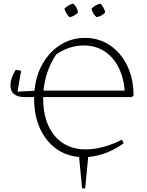

<svg xmlns="http://www.w3.org/2000/svg" viewBox="-20 -863 817 1064"><path d="M118 -325Q38 -325 38 -390Q38 -429 67 -476L97 -471L77 -355L171 -360Q179 -446 217.5 -512Q256 -578 316.5 -615.5Q377 -653 451 -653Q529 -653 590 -611.5Q651 -570 685.5 -498Q720 -426 720 -333L710 -325H219V-320Q219 -187 282.5 -111Q346 -35 456 -35Q501 -35 553 -49Q605 -63 656 -89L665 -69Q613 -31 556 -11.5Q499 8 443 8Q362 8 300 -33Q238 -74 203.5 -147Q169 -220 169 -317Q169 -321 169 -325ZM445 -611Q363 -611 291 -561Q231 -469 221 -361H671Q665 -436 635.5 -492.5Q606 -549 557 -580Q508 -611 445 -611ZM386 -843Q409 -822 412 -794Q404 -784 391.5 -777Q379 -770 365 -768Q356 -777 348 -789.5Q340 -802 337 -815Q347 -825 359.5 -832.5Q372 -840 386 -843ZM537 -843Q546 -833 553.5 -820Q561 -807 563 -794Q554 -784 541.5 -777Q529 -770 515 -768Q494 -786 487 -815Q497 -825 509.5 -832.5Q522 -840 537 -843ZM435 181 416 -17H471L452 181Z"/></svg>

Font: Piazzolla SC ExtraLight
Style: Regular
Weight: 200
Designer: Juan Pablo del Peral
Foundry: Huerta Tipografica
Version: Version 1.330